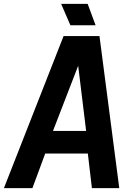

<svg xmlns="http://www.w3.org/2000/svg" viewBox="-51 -970 702 990"><path d="M264.2 -950.2H400.9L441.9 -839.8H312ZM276.9 -784.2H461.9L564 0H422.9L401.9 -178.2H182.1L116.2 0H-30.8ZM352.1 -630.9 222.2 -294.9H393.1Z"/></svg>

Font: Cooper Hewitt
Style: Semibold Italic
Weight: 710
Designer: Village Type and Design LLC
Foundry: Cooper Hewitt Smithsonian Design Museum
Version: 1.000